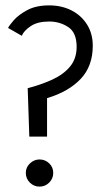

<svg xmlns="http://www.w3.org/2000/svg" viewBox="-20 -688 390 714"><path d="M83 -360Q133 -373 174.5 -392Q216 -411 240.5 -440.5Q265 -470 265 -514Q265 -567 233.5 -587.5Q202 -608 163 -608Q120 -608 94.5 -591Q69 -574 61 -555L10 -584Q14 -593 31.5 -613Q49 -633 81.5 -650.5Q114 -668 163 -668Q209 -668 245.5 -649.5Q282 -631 303.5 -597Q325 -563 325 -518Q325 -442 280 -394.5Q235 -347 155 -323V-180H89ZM127 6Q106 6 91 -9Q76 -24 76 -45Q76 -66 91.5 -80.5Q107 -95 127 -95Q148 -95 163 -80.5Q178 -66 178 -45Q178 -24 163 -9Q148 6 127 6Z"/></svg>

Font: Lil Grotesk
Style: Regular
Weight: 400
Designer: Bastien Sozeau
Foundry: NBR — Bastien Sozeau
Version: Version 4.002; ttfautohint (v1.8.4.7-5d5b)